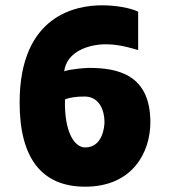

<svg xmlns="http://www.w3.org/2000/svg" viewBox="-20 -696 643 724"><path d="M315 -440C306 -440 245 -436 222 -427C232 -503 316 -529 379 -529C404 -529 440 -526 501 -507V-652C470 -667 414 -676 365 -676C270 -676 54 -641 54 -309C54 -99 138 8 301 8C481 8 547 -123 547 -235C547 -415 424 -440 315 -440ZM301 -140C262 -140 222 -195 225 -321C244 -329 270 -332 299 -332C355 -332 374 -279 374 -236C374 -218 367 -140 301 -140Z"/></svg>

Font: Maven Pro
Style: Black
Weight: 900
Designer: Joe Prince
Foundry: Joe Prince
Version: Version 1.003